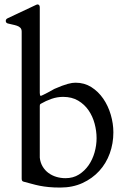

<svg xmlns="http://www.w3.org/2000/svg" viewBox="-20 -825 582 860"><path d="M138.7 -801.8Q141.1 -802.7 143.6 -804Q146 -805.2 147.5 -805.2Q158.2 -805.2 158.2 -791.5V-408.7Q158.2 -403.8 159.2 -399.7Q160.2 -395.5 163.1 -395.5Q164.1 -395.5 173.6 -400.1Q183.1 -404.8 194.3 -410.6Q207.5 -417.5 223.6 -426.8Q243.7 -435.5 258.1 -440.9Q272.5 -446.3 283.4 -449.2Q294.4 -452.1 302.7 -453.4Q311 -454.6 318.4 -454.6Q357.9 -454.6 389.2 -434.8Q420.4 -415 442.4 -383.1Q464.4 -351.1 476.1 -311.3Q487.8 -271.5 487.8 -231.9Q487.8 -182.6 471.7 -137.9Q455.6 -93.3 424.6 -59.3Q393.6 -25.4 349.4 -5.1Q305.2 15.1 250 15.1Q220.7 15.1 198.5 12.9Q176.3 10.7 158 7.1Q139.6 3.4 122.3 -1.5Q105 -6.3 85.9 -11.2Q80.1 -12.7 78.6 -16.4Q77.1 -20 77.1 -24.9V-683.1Q77.1 -694.3 71.3 -700.4Q65.4 -706.5 55.9 -709.7Q46.4 -712.9 35.4 -715.1Q24.4 -717.3 13.7 -720.2Q10.3 -721.7 8.1 -723.9Q5.9 -726.1 5.9 -731.9Q5.9 -734.9 7.6 -737.8Q9.3 -740.7 14.2 -743.2ZM163.1 -360.4Q159.7 -358.4 158.9 -356Q158.2 -353.5 158.2 -350.1V-119.1Q160.6 -96.7 170.9 -79.3Q181.2 -62 197 -50.3Q212.9 -38.6 232.7 -32.7Q252.4 -26.9 273.4 -26.9Q307.6 -26.9 333.5 -43.2Q359.4 -59.6 377 -85Q394.5 -110.4 403.6 -142.3Q412.6 -174.3 412.6 -206.1Q412.6 -238.3 403.8 -271.2Q395 -304.2 376.7 -330.8Q358.4 -357.4 330.1 -374.3Q301.8 -391.1 262.7 -391.1Q236.3 -391.1 210.9 -382.3Q185.5 -373.5 163.1 -360.4Z"/></svg>

Font: Kurinto Book Core
Style: Regular
Weight: 400
Designer: Kurinto was developed by Clint Goss from a range of fonts that are compatible with the SIL Open Font License Version 1.1
Foundry: Clinton F. Goss
Version: Version 2.196; July 25, 2020